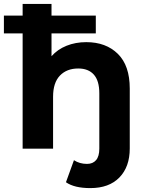

<svg xmlns="http://www.w3.org/2000/svg" viewBox="-41 -762 746 984"><path d="M624 -308V-1Q624 93 571 147.5Q518 202 422 202Q340 202 297 172L338 59Q367 78 405 78Q435 78 451.5 58.5Q468 39 468 0V-284Q468 -348 440 -379.5Q412 -411 360 -411Q301 -411 266 -374.5Q231 -338 231 -266V0H75V-591H-21V-682H75V-742H223V-682H450V-591H223V-474Q254 -509 300 -527.5Q346 -546 401 -546Q502 -546 563 -486Q624 -426 624 -308Z"/></svg>

Font: Montserrat-Bold
Style: Bold
Weight: 700
Version: Version 7.200